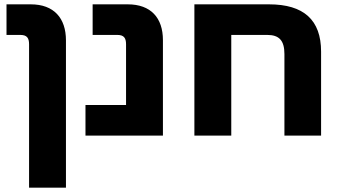

<svg xmlns="http://www.w3.org/2000/svg" viewBox="-20 -625 1571 885"><path d="M114 240H284V-439C284 -542 228 -605 122 -605H10V-464H74C104 -464 114 -450 114 -421Z M374 0H731V-440C731 -543 675 -605 569 -605H407V-464H521C551 -464 561 -450 561 -421V-141H374Z M1220 -605H876V0H1046V-464H1212C1266 -464 1291 -439 1291 -376V0H1460V-387C1460 -533 1380 -605 1220 -605Z"/></svg>

Font: Noto Sans Hebrew Extra
Style: Regular
Weight: 800
Designer: Monotype Design Team
Foundry: Monotype Imaging Inc.
Version: Version 1.902